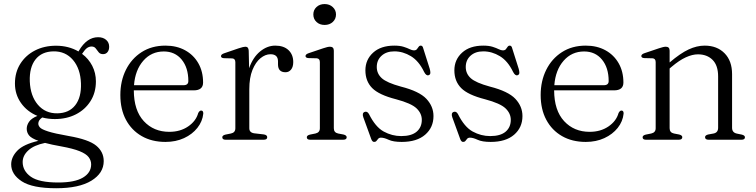

<svg xmlns="http://www.w3.org/2000/svg" viewBox="-20 -706 3820 970"><path d="M326.5 -19Q428 -1.5 466 29.8Q504 61 504 108Q504 168.5 441.8 206.8Q379.5 245 264 245Q143.5 245 90 210Q36.5 175 36.5 124.5Q36.5 87.5 67.5 55.2Q98.5 23 174 5.5Q138 -7.5 126.5 -22.2Q115 -37 115 -55.5Q115 -73.5 126.8 -90.8Q138.5 -108 169 -120.5Q117 -142 86.2 -185.5Q55.5 -229 55.5 -284Q55.5 -341 82.8 -384Q110 -427 156.8 -451Q203.5 -475 263 -475Q326.5 -475 376.5 -446L378.5 -449.5Q418.5 -518 475.5 -518Q500.5 -518 516 -504.8Q531.5 -491.5 531.5 -470Q531.5 -453 523.2 -442.8Q515 -432.5 500.5 -432.5Q486 -432.5 478.5 -442Q471 -451.5 463.8 -461.2Q456.5 -471 442.5 -471Q431 -471 420.2 -463.8Q409.5 -456.5 394.5 -434Q427.5 -409.5 446 -373.5Q464.5 -337.5 464.5 -295Q464.5 -238 437.2 -195Q410 -152 363.2 -128.2Q316.5 -104.5 257 -104.5Q223.5 -104.5 193.5 -112.5Q173.5 -99 173.5 -81.5Q173.5 -71.5 182 -62Q190.5 -52.5 223 -42Q255.5 -31.5 326.5 -19ZM250 -446.5Q190.5 -445.5 159.2 -405.5Q128 -365.5 130.5 -295Q133.5 -221.5 171.2 -177Q209 -132.5 270 -133.5Q329 -134.5 360.2 -174.5Q391.5 -214.5 389 -285Q386.5 -358.5 348.8 -403Q311 -447.5 250 -446.5ZM94.5 112.5Q94.5 157.5 135.8 186.8Q177 216 274.5 216Q357.5 216 399 191.2Q440.5 166.5 440.5 124.5Q440.5 104.5 427.8 87.8Q415 71 382.2 57.8Q349.5 44.5 289 33.5Q240.5 25 207.5 16Q151.5 27.5 123 53.8Q94.5 80 94.5 112.5Z M1006 -289Q1006 -249.5 958.5 -249.5H656Q656.5 -148 706.5 -94Q756.5 -40 835.5 -40Q890.5 -40 930.2 -67Q970 -94 981.5 -135Q988 -147.5 996 -147.5Q1007.5 -147.5 1007 -132Q1003 -92.5 977.2 -60Q951.5 -27.5 909.8 -8.2Q868 11 816 11Q747 11 695.8 -18.5Q644.5 -48 616.2 -101Q588 -154 588 -226Q588 -296.5 616 -353Q644 -409.5 695.2 -442.5Q746.5 -475.5 816 -475.5Q872.5 -475.5 915.2 -452Q958 -428.5 982 -386.5Q1006 -344.5 1006 -289ZM807.5 -446Q745 -446 704 -399.2Q663 -352.5 657 -275.5H907Q931.5 -275.5 931.5 -296.5Q931.5 -364 897.8 -405Q864 -446 807.5 -446Z M1236.5 -450 1238.5 -361.5Q1258 -416.5 1294 -446Q1330 -475.5 1370.5 -475.5Q1413.5 -475.5 1437.5 -452.8Q1461.5 -430 1461.5 -392.5Q1461.5 -368 1450.5 -354.5Q1439.5 -341 1422.5 -341Q1384.5 -341 1384.5 -380.5V-396Q1384.5 -432 1346.5 -432Q1320.5 -432 1296 -412Q1271.5 -392 1255.5 -352.8Q1239.5 -313.5 1239.5 -255V-58Q1239.5 -36 1264.5 -32.5L1312 -27Q1330 -24.5 1330 -12.5Q1330 0 1311.5 0H1120.5Q1103 0 1103 -12.5Q1103 -22 1119 -26L1146.5 -31.5Q1169 -36 1169 -58V-391.5Q1169 -410 1153 -411L1111.5 -412Q1096.5 -413 1096.5 -422.5Q1096.5 -431.5 1113 -437L1184.5 -461.5Q1199.5 -466.5 1207.2 -468.2Q1215 -470 1220 -470Q1235.5 -470 1236.5 -450Z M1620 -580Q1595 -580 1579 -595Q1563 -610 1563 -633Q1563 -655.5 1579 -670.5Q1595 -685.5 1620 -685.5Q1645 -685.5 1661.2 -670.2Q1677.5 -655 1677.5 -633Q1677.5 -610 1661.2 -595Q1645 -580 1620 -580ZM1666.5 -450V-58Q1666.5 -36 1688.5 -31.5L1715 -26.5Q1731.5 -22.5 1731.5 -12.5Q1731.5 0 1713 0H1547.5Q1530 0 1530 -12.5Q1530 -22 1546 -26L1573.5 -31.5Q1596 -36.5 1596 -58V-392Q1596 -410.5 1580 -411.5L1538.5 -412.5Q1523.5 -413.5 1523.5 -423Q1523.5 -432 1540 -437.5L1612.5 -462Q1636 -470 1647 -470Q1666.5 -470 1666.5 -450Z M1972 -446.5Q1932 -446.5 1907.8 -424.5Q1883.5 -402.5 1883.5 -367.5Q1883.5 -334 1908.8 -311Q1934 -288 2005.5 -268.5Q2098 -245 2134 -206.8Q2170 -168.5 2170 -119.5Q2170 -62 2128 -25.5Q2086 11 2009.5 11Q1966.5 11 1943.5 0.2Q1920.5 -10.5 1905 -10.5Q1895.5 -10.5 1890.8 -5Q1886 0.5 1882 5.8Q1878 11 1870 11Q1861 11 1855.5 -3.5L1815.5 -113.5Q1808 -135 1822 -140.5Q1835 -145.5 1844 -130Q1876.5 -64.5 1918.5 -41.5Q1960.5 -18.5 2007 -18.5Q2059 -18.5 2085 -40.8Q2111 -63 2111 -100.5Q2111 -133 2084.5 -158.5Q2058 -184 1981 -204.5Q1894.5 -226.5 1860.2 -261.2Q1826 -296 1826 -350.5Q1826 -404.5 1865 -440Q1904 -475.5 1972 -475.5Q2000.5 -475.5 2019.2 -469.5Q2038 -463.5 2050 -457.5Q2062 -451.5 2071 -451.5Q2081.5 -451.5 2086.2 -457.5Q2091 -463.5 2095 -469.5Q2099 -475.5 2106 -475.5Q2115 -475.5 2118 -462.5L2151 -358.5Q2154.5 -346.5 2154.2 -337.8Q2154 -329 2145.5 -326Q2133 -322 2122.5 -343Q2096 -398 2056 -422.2Q2016 -446.5 1972 -446.5Z M2421.5 -446.5Q2381.5 -446.5 2357.2 -424.5Q2333 -402.5 2333 -367.5Q2333 -334 2358.2 -311Q2383.5 -288 2455 -268.5Q2547.5 -245 2583.5 -206.8Q2619.5 -168.5 2619.5 -119.5Q2619.5 -62 2577.5 -25.5Q2535.5 11 2459 11Q2416 11 2393 0.2Q2370 -10.5 2354.5 -10.5Q2345 -10.5 2340.2 -5Q2335.5 0.5 2331.5 5.8Q2327.5 11 2319.5 11Q2310.5 11 2305 -3.5L2265 -113.5Q2257.5 -135 2271.5 -140.5Q2284.5 -145.5 2293.5 -130Q2326 -64.5 2368 -41.5Q2410 -18.5 2456.5 -18.5Q2508.5 -18.5 2534.5 -40.8Q2560.5 -63 2560.5 -100.5Q2560.5 -133 2534 -158.5Q2507.5 -184 2430.5 -204.5Q2344 -226.5 2309.8 -261.2Q2275.5 -296 2275.5 -350.5Q2275.5 -404.5 2314.5 -440Q2353.5 -475.5 2421.5 -475.5Q2450 -475.5 2468.8 -469.5Q2487.5 -463.5 2499.5 -457.5Q2511.5 -451.5 2520.5 -451.5Q2531 -451.5 2535.8 -457.5Q2540.5 -463.5 2544.5 -469.5Q2548.5 -475.5 2555.5 -475.5Q2564.5 -475.5 2567.5 -462.5L2600.5 -358.5Q2604 -346.5 2603.8 -337.8Q2603.5 -329 2595 -326Q2582.5 -322 2572 -343Q2545.5 -398 2505.5 -422.2Q2465.5 -446.5 2421.5 -446.5Z M3129.5 -289Q3129.5 -249.5 3082 -249.5H2779.5Q2780 -148 2830 -94Q2880 -40 2959 -40Q3014 -40 3053.8 -67Q3093.5 -94 3105 -135Q3111.5 -147.5 3119.5 -147.5Q3131 -147.5 3130.5 -132Q3126.5 -92.5 3100.8 -60Q3075 -27.5 3033.2 -8.2Q2991.5 11 2939.5 11Q2870.5 11 2819.2 -18.5Q2768 -48 2739.8 -101Q2711.5 -154 2711.5 -226Q2711.5 -296.5 2739.5 -353Q2767.5 -409.5 2818.8 -442.5Q2870 -475.5 2939.5 -475.5Q2996 -475.5 3038.8 -452Q3081.5 -428.5 3105.5 -386.5Q3129.5 -344.5 3129.5 -289ZM2931 -446Q2868.5 -446 2827.5 -399.2Q2786.5 -352.5 2780.5 -275.5H3030.5Q3055 -275.5 3055 -296.5Q3055 -364 3021.2 -405Q2987.5 -446 2931 -446Z M3363 -450V-390.5Q3417.5 -437 3459 -456.2Q3500.5 -475.5 3540 -475.5Q3602.5 -475.5 3640.5 -437Q3678.5 -398.5 3678.5 -331.5V-60.5Q3678.5 -36 3703 -31L3727.5 -26Q3743.5 -22 3743.5 -12.5Q3743.5 0 3725.5 0H3560.5Q3542 0 3542 -13Q3542 -22.5 3557.5 -26.5L3585 -31.5Q3608 -36 3608 -60.5V-320Q3608 -375.5 3580 -403.5Q3552 -431.5 3506 -431.5Q3478 -431.5 3445 -416.5Q3412 -401.5 3373 -368.5L3363 -360V-58Q3363 -36 3385 -31.5L3411 -26.5Q3427 -22.5 3427 -13Q3427 0 3408.5 0H3244Q3226.5 0 3226.5 -12.5Q3226.5 -22 3242.5 -26L3270 -31.5Q3292.5 -36.5 3292.5 -58V-392Q3292.5 -410.5 3276.5 -411.5L3235 -412.5Q3220 -413.5 3220 -423Q3220 -432 3236.5 -437.5L3309 -462Q3332.5 -470 3343.5 -470Q3363 -470 3363 -450Z"/></svg>

Font: Fraunces 9pt Light
Style: Regular
Weight: 300
Version: Version 1.000;[0bf87f6ff]